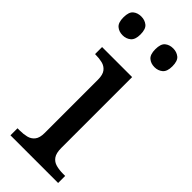

<svg xmlns="http://www.w3.org/2000/svg" viewBox="-244 -776 809 809"><g transform="rotate(45 160.0 -372.0)"><path d="M23 0V-42H36Q58 -42 76.5 -46.5Q95 -51 106.5 -65.5Q118 -80 118 -109V-426Q118 -456 106.5 -470.5Q95 -485 76.5 -489.5Q58 -494 36 -494H33V-536H212V-114Q212 -83 223 -67.5Q234 -52 253 -47Q272 -42 294 -42H307V0ZM249 -632Q227 -632 212.5 -644.5Q198 -657 198 -688Q198 -720 212.5 -732Q227 -744 249 -744Q270 -744 285 -732Q300 -720 300 -688Q300 -657 285 -644.5Q270 -632 249 -632ZM59 -632Q37 -632 22.5 -644.5Q8 -657 8 -688Q8 -720 22.5 -732Q37 -744 59 -744Q80 -744 95 -732Q110 -720 110 -688Q110 -657 95 -644.5Q80 -632 59 -632Z"/></g></svg>

Font: Noto Serif Tibetan
Style: Regular
Weight: 400
Designer: Monotype Design Team
Foundry: Monotype Imaging Inc.
Version: Version 2.103